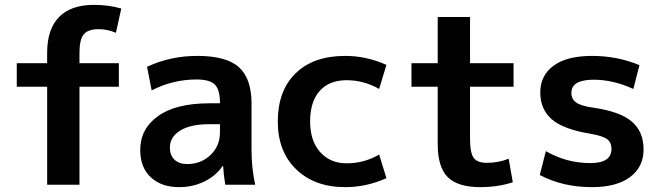

<svg xmlns="http://www.w3.org/2000/svg" viewBox="-20 -760 2717 790"><path d="M49 -403V-500H174V-543Q174 -640 223 -690Q272 -740 367 -740Q426 -740 479 -725L457 -625Q422 -640 386 -640Q342 -640 324.5 -618.5Q307 -597 307 -543V-500H469V-403H307V0H174V-403Z M792 -530Q911 -530 963 -483.5Q1015 -437 1015 -333V-140Q1015 -69 1030 0H907Q901 -33 898 -77H896Q868 -36 820.5 -13Q773 10 717 10Q644 10 600.5 -30.5Q557 -71 557 -143Q557 -230 630.5 -282.5Q704 -335 842 -335H885V-338Q885 -391 864 -412Q843 -433 789 -433Q691 -433 604 -388L585 -485Q680 -530 792 -530ZM679 -153Q679 -121 698 -103Q717 -85 750 -85Q807 -85 846 -122Q885 -159 885 -215V-249H842Q763 -249 721 -222.5Q679 -196 679 -153Z M1540 -124 1570 -27Q1488 10 1400 10Q1275 10 1199 -63Q1123 -136 1123 -260Q1123 -387 1196.5 -458.5Q1270 -530 1400 -530Q1488 -530 1570 -493L1540 -394Q1477 -430 1406 -430Q1335 -430 1295.5 -386Q1256 -342 1256 -260Q1256 -180 1297.5 -134Q1339 -88 1406 -88Q1478 -88 1540 -124Z M1914 -500H2093V-403H1914V-190Q1914 -131 1929 -110.5Q1944 -90 1983 -90Q2031 -90 2073 -107L2090 -10Q2028 10 1956 10Q1864 10 1822.5 -31Q1781 -72 1781 -167V-403H1673V-500H1781V-690H1914Z M2586 -394Q2503 -432 2423 -432Q2331 -432 2331 -378Q2331 -352 2351 -338Q2371 -324 2421 -317Q2532 -301 2580 -259.5Q2628 -218 2628 -145Q2628 -73 2572.5 -31.5Q2517 10 2416 10Q2295 10 2201 -40L2226 -138Q2311 -89 2409 -89Q2496 -89 2496 -147Q2496 -174 2478 -187.5Q2460 -201 2408 -210Q2298 -228 2250.5 -269Q2203 -310 2203 -380Q2203 -449 2257.5 -489.5Q2312 -530 2416 -530Q2520 -530 2611 -492Z"/></svg>

Font: Mplus 1p Bold
Style: Bold
Weight: 700
Version: Version 1.061